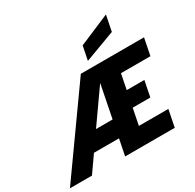

<svg xmlns="http://www.w3.org/2000/svg" viewBox="-249 -1212 1453 1434"><g transform="rotate(-30 477.5 -495.0)"><path d="M716 -554 690 -423H842L815 -287H663L635 -146H889L860 0H432L460 -140H244L146 0H-44L454 -700H999L970 -554ZM346 -286H489L545 -569ZM838 -990 811 -855 548 -757 572 -877Z"/></g></svg>

Font: Albert Sans Black
Style: Italic
Weight: 900
Italic angle: -11.25°
Designer: Andreas Rasmussen
Foundry: a.Foundry
Version: Version 1.025